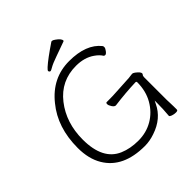

<svg xmlns="http://www.w3.org/2000/svg" viewBox="-232 -1039 1216 1216"><g transform="rotate(-45 376.0 -431.5)"><path d="M677 -35Q677 -17 677 -8Q677 1 660 1Q643 1 628 -4.5Q613 -10 613 -16V-17Q618 -70 618 -126V-148L608 -128Q566 -39 461 -4Q415 12 371 12Q177 12 101 -116Q61 -183 61 -280Q61 -463 160 -583Q260 -708 411.5 -708Q563 -708 629 -625Q632 -622 632 -612.5Q632 -603 620.5 -588Q609 -573 601 -573Q593 -573 590 -577Q576 -600 547 -620Q496 -656 421 -656Q286 -656 203.5 -550.5Q121 -445 121 -295Q121 -115 238 -65Q294 -41 365.5 -41Q437 -41 494.5 -74.5Q552 -108 587 -168.5Q622 -229 622 -308Q622 -316 613 -316Q523 -313 424 -300H422Q411 -300 400 -316.5Q389 -333 389 -344.5Q389 -356 396 -356H410Q454 -356 480 -358L604 -365Q609 -365 619.5 -367Q630 -369 637 -369Q644 -369 655 -361Q684 -339 684 -326Q684 -321 679.5 -316Q675 -311 675 -298V-97Q675 -89 676 -71ZM474 -821Q425 -803 376.5 -786Q328 -769 308.5 -757.5Q289 -746 284.5 -746Q280 -746 276.5 -749.5Q273 -753 273 -758Q273 -763 288 -777Q325 -811 420 -875Q422 -875 427 -875Q432 -875 445 -866Q478 -843 478 -826Q478 -822 474 -821Z"/></g></svg>

Font: LXGW WenKai Lite Light
Style: Regular
Weight: 300
Designer: LXGW / Fontworks Inc.
Foundry: LXGW / Fontworks Inc.
Version: Version 1.511; March 25, 2025